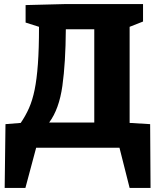

<svg xmlns="http://www.w3.org/2000/svg" viewBox="-20 -727 776 945"><path d="M618 198 568 0H158L105 198H3L7 -116L82 -122Q106 -157 123 -195.5Q140 -234 150.5 -285.5Q161 -337 166.5 -411.5Q172 -486 172 -595L106 -616V-702L302 -707H684V-621L618 -595V-122L719 -116L721 198ZM222 -124H444V-583H304Q303 -418 287 -304Q271 -190 222 -124Z"/></svg>

Font: Bitter ExtraBold
Style: Regular
Weight: 800
Designer: Sol Matas, and Bitter project Authors
Foundry: Sol Matas
Version: Version 2.001